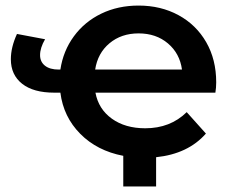

<svg xmlns="http://www.w3.org/2000/svg" viewBox="-20 -560 833 690"><path d="M754 -227H323Q334 -168 382 -133.5Q430 -99 502 -99Q592 -99 651 -157L720 -80Q656 -7 541 5V110H423V0Q329 -18 268.5 -79Q208 -140 197 -227H175Q100 -227 59.5 -259Q19 -291 19 -347Q19 -390 41 -438L142 -419Q124 -388 124 -362Q124 -338 141.5 -324Q159 -310 191 -310H197Q207 -377 245.5 -429.5Q284 -482 344 -511Q404 -540 478 -540Q558 -540 621.5 -505.5Q685 -471 721 -408.5Q757 -346 757 -264Q757 -245 754 -227ZM322 -310H634Q626 -368 583.5 -404Q541 -440 478 -440Q416 -440 373.5 -404.5Q331 -369 322 -310Z"/></svg>

Font: mBank SemiBold
Style: Regular
Weight: 600
Designer: Julieta Ulanovsky
Foundry: Julieta Ulanovsky
Version: Version 7.200